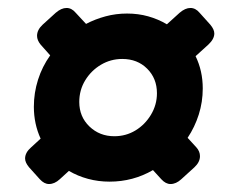

<svg xmlns="http://www.w3.org/2000/svg" viewBox="-20 -534 590 482"><path d="M458 -514Q471 -514 481 -502L508 -472Q518 -460 518 -450Q518 -436 503 -422L471 -393Q489 -356 489 -312Q489 -278 479 -246.5Q469 -215 451 -188L473 -164Q482 -154 482 -142Q482 -127 468 -114L435 -84Q422 -72 408 -72Q396 -72 385 -84L364 -107Q314 -78 255 -78Q227 -78 201 -85Q175 -92 153 -105L130 -84Q117 -72 103 -72Q91 -72 80 -84L53 -114Q43 -126 43 -136Q43 -151 58 -164L82 -186Q65 -223 65 -266Q65 -301 75.5 -334Q86 -367 106 -395L82 -422Q73 -433 73 -444Q73 -459 87 -472L120 -502Q134 -514 147 -514Q160 -514 170 -502L196 -474Q219 -486 245 -493Q271 -500 299 -500Q327 -500 352 -493Q377 -486 399 -473L431 -502Q445 -514 458 -514ZM287 -386Q258 -386 233.5 -371.5Q209 -357 194 -332.5Q179 -308 179 -278Q179 -241 204.5 -216.5Q230 -192 267 -192Q296 -192 320 -206.5Q344 -221 359 -246Q374 -271 374 -300Q374 -337 349.5 -361.5Q325 -386 287 -386Z"/></svg>

Font: Asap
Style: Bold Italic
Weight: 700
Italic angle: -6°
Designer: Pablo Cosgaya
Foundry: Omnibus-Type
Version: Version 3.001; ttfautohint (v1.8.3)